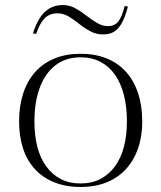

<svg xmlns="http://www.w3.org/2000/svg" viewBox="-20 -729 641 764"><path d="M300 -515Q359 -515 404.5 -496.5Q450 -478 481.5 -443Q513 -408 529.5 -358Q546 -308 546 -246Q546 -187 529.5 -139Q513 -91 481.5 -56.5Q450 -22 404.5 -3.5Q359 15 300 15Q242 15 196 -3.5Q150 -22 118.5 -56.5Q87 -91 71.5 -139Q56 -187 56 -246Q56 -308 72.5 -358Q89 -408 120.5 -443Q152 -478 197.5 -496.5Q243 -515 300 -515ZM301 -501Q242 -501 201 -469.5Q160 -438 138.5 -380.5Q117 -323 117 -246Q117 -190 128.5 -145Q140 -100 164 -67Q188 -34 222 -16.5Q256 1 300 1Q345 1 379 -16.5Q413 -34 437 -66.5Q461 -99 473 -144.5Q485 -190 485 -246Q485 -304 473 -351Q461 -398 437.5 -431.5Q414 -465 379.5 -483Q345 -501 301 -501ZM390 -592Q363 -592 339.5 -604.5Q316 -617 295 -634Q274 -651 253 -663.5Q232 -676 209 -676Q177 -676 157.5 -656Q138 -636 124 -594L111 -596Q122 -631 137.5 -656Q153 -681 176 -695Q199 -709 230 -709Q256 -709 279 -696.5Q302 -684 323.5 -667Q345 -650 366.5 -637.5Q388 -625 410 -625Q437 -625 451.5 -644.5Q466 -664 476 -705L489 -703Q479 -664 466 -639.5Q453 -615 435 -603.5Q417 -592 390 -592Z"/></svg>

Font: Kalnia Thin Light
Style: Regular
Weight: 300
Version: Version 1.105